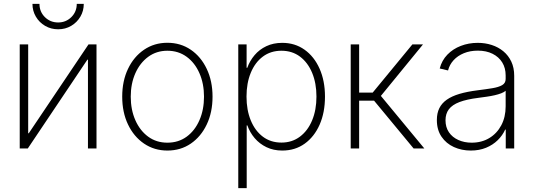

<svg xmlns="http://www.w3.org/2000/svg" viewBox="-20 -764 2748 988"><path d="M476.6 0H432.6V-457H429.7L123 0H81.5V-535.6H125V-78.1H127.9L435.5 -535.6H476.6ZM279.3 -613.3Q242.2 -613.3 212.2 -630.9Q182.1 -648.4 164.6 -678.2Q147 -708 147 -744.1H183.1Q183.1 -703.6 210.9 -676Q238.8 -648.4 279.3 -648.4Q319.3 -648.4 347.2 -676Q375 -703.6 375 -744.1H411.1Q411.1 -708 393.6 -678.2Q376 -648.4 346.2 -630.9Q316.4 -613.3 279.3 -613.3Z M841.3 10.7Q773.9 10.7 721.2 -25.1Q668.5 -61 638.7 -123.5Q608.9 -186 608.9 -266.6Q608.9 -347.2 638.7 -409.7Q668.5 -472.2 721.2 -508.1Q773.9 -543.9 841.3 -543.9Q909.2 -543.9 961.7 -508.1Q1014.2 -472.2 1043.9 -409.4Q1073.7 -346.7 1073.7 -266.6Q1073.7 -186 1043.9 -123.5Q1014.2 -61 961.9 -25.1Q909.7 10.7 841.3 10.7ZM841.3 -29.8Q898.4 -29.8 940.7 -60.8Q982.9 -91.8 1006.3 -145.5Q1029.8 -199.2 1029.8 -266.6Q1029.8 -333.5 1006.3 -387.2Q982.9 -440.9 940.4 -471.9Q897.9 -502.9 841.3 -502.9Q785.2 -502.9 742.7 -471.7Q700.2 -440.4 676.5 -387Q652.8 -333.5 652.8 -266.6Q652.8 -199.2 676.5 -145.5Q700.2 -91.8 742.4 -60.8Q784.7 -29.8 841.3 -29.8Z M1206.1 204.1V-535.6H1249V-415H1252.4Q1265.1 -450.7 1289.8 -480Q1314.5 -509.3 1350.6 -526.4Q1386.7 -543.5 1432.6 -543.5Q1497.6 -543.5 1547.1 -508.3Q1596.7 -473.1 1624.5 -410.6Q1652.3 -348.1 1652.3 -267.1Q1652.3 -185.1 1624.8 -122.6Q1597.2 -60.1 1547.9 -24.7Q1498.5 10.7 1432.6 10.7Q1387.2 10.7 1351.3 -6.6Q1315.4 -23.9 1290.5 -53.2Q1265.6 -82.5 1252.9 -118.7H1249.5V204.1ZM1428.2 -30.3Q1482.9 -30.3 1523.4 -60.8Q1564 -91.3 1586.2 -144.8Q1608.4 -198.2 1608.4 -267.1Q1608.4 -335.9 1586.2 -389.2Q1564 -442.4 1523.7 -472.7Q1483.4 -502.9 1428.2 -502.9Q1373 -502.9 1332.8 -472.9Q1292.5 -442.9 1270.5 -389.6Q1248.5 -336.4 1248.5 -267.1Q1248.5 -197.8 1270.5 -144.3Q1292.5 -90.8 1332.8 -60.5Q1373 -30.3 1428.2 -30.3Z M1784.7 0V-535.6H1828.1V-287.6H1897.9L2102.1 -535.6H2156.7L1939.9 -270.5L2163.6 0H2108.4L1904.8 -246.1H1828.1V0Z M2402.3 10.7Q2355.5 10.7 2315.7 -7.3Q2275.9 -25.4 2252 -60.5Q2228 -95.7 2228 -146.5Q2228 -181.6 2240.7 -207.3Q2253.4 -232.9 2279.1 -251Q2304.7 -269 2344 -280.8Q2383.3 -292.5 2437.5 -299.3Q2481 -304.7 2513.4 -310.1Q2545.9 -315.4 2564 -325.9Q2582 -336.4 2582 -357.4V-376Q2582 -414.1 2564.5 -442.6Q2546.9 -471.2 2514.6 -487.3Q2482.4 -503.4 2439 -503.4Q2398.9 -503.4 2366.9 -490.2Q2335 -477.1 2314 -454.1Q2293 -431.2 2285.6 -401.4L2242.7 -411.6Q2253.4 -453.1 2282 -482.7Q2310.5 -512.2 2351.1 -527.8Q2391.6 -543.5 2438.5 -543.5Q2476.6 -543.5 2510.5 -532.5Q2544.4 -521.5 2570.3 -500Q2596.2 -478.5 2611.1 -447Q2626 -415.5 2626 -374V0H2582.5V-97.2H2579.6Q2565.9 -66.9 2541 -42.5Q2516.1 -18.1 2481.2 -3.7Q2446.3 10.7 2402.3 10.7ZM2407.2 -29.8Q2458.5 -29.8 2497.8 -53.5Q2537.1 -77.1 2559.6 -119.4Q2582 -161.6 2582 -216.8V-296.9Q2573.7 -289.6 2559.1 -283.9Q2544.4 -278.3 2525.4 -273.9Q2506.3 -269.5 2484.4 -266.4Q2462.4 -263.2 2439.9 -260.3Q2381.3 -252.9 2344.2 -238.8Q2307.1 -224.6 2289.8 -201.7Q2272.5 -178.7 2272.5 -145Q2272.5 -109.4 2290 -83.5Q2307.6 -57.6 2338.4 -43.7Q2369.1 -29.8 2407.2 -29.8Z"/></svg>

Font: Inter 20pt ExtraLight
Style: Regular
Weight: 250
Version: Version 4.001;git-66647c0bb